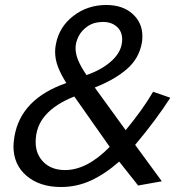

<svg xmlns="http://www.w3.org/2000/svg" viewBox="-20 -739 724 770"><path d="M241 -57Q187 -57 155 -88.5Q123 -120 123 -169Q123 -232 162.5 -277Q202 -322 278 -352L420 -150Q329 -57 241 -57ZM484 -217 360 -388Q441 -420 489.5 -462.5Q538 -505 549 -568Q551 -577 551 -594Q551 -648 511.5 -683.5Q472 -719 406 -719Q331 -719 274 -675Q217 -631 204 -561Q201 -546 201 -532Q201 -501 212.5 -471Q224 -441 246 -406Q64 -343 38 -192Q34 -166 34 -153Q34 -78 87 -33.5Q140 11 224 11Q288 11 344.5 -15Q401 -41 458 -91L534 5L629 -12L522 -158Q606 -258 663 -347L594 -371Q552 -299 484 -217ZM393 -651Q427 -651 448.5 -632Q470 -613 470 -581Q470 -535 430.5 -497.5Q391 -460 327 -438Q305 -470 294 -496Q283 -522 283 -546Q283 -569 295 -593Q307 -617 332 -634Q357 -651 393 -651Z"/></svg>

Font: Geom Light
Style: Italic
Weight: 300
Italic angle: -10°
Version: Version 1.102